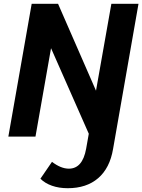

<svg xmlns="http://www.w3.org/2000/svg" viewBox="-20 -720 750 1012"><path d="M147 -700H286L486 -242L567 -700H710L576 65Q559 166 497.5 219Q436 272 337 272Q291 272 254 259Q217 246 193 222L254 133Q301 169 343 169Q415 169 434 64L448 -15L249 -466L167 0H24Z"/></svg>

Font: Sarabun
Style: Bold Italic
Weight: 700
Italic angle: -10°
Designer: Suppakit Chalermlarp | Katatrad Co.,Ltd.
Foundry: Cadson Demak Co.,Ltd.
Version: Version 1.000; ttfautohint (v1.6)